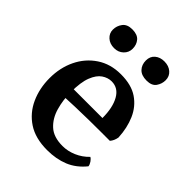

<svg xmlns="http://www.w3.org/2000/svg" viewBox="-189 -750 863 863"><g transform="rotate(45 242.5 -318.5)"><path d="M259 9Q184 9 135.5 -23Q87 -55 62.5 -109Q38 -163 38 -228Q38 -294 64 -348Q90 -402 138.5 -434.5Q187 -467 253 -467Q320 -467 361 -439Q402 -411 422.5 -364Q443 -317 446 -258Q442 -235 429 -220Q409 -220 374.5 -220Q340 -220 297.5 -219.5Q255 -219 210.5 -217.5Q166 -216 127 -214V-269H333Q333 -335 310.5 -375Q288 -415 246 -415Q222 -415 200 -400Q178 -385 164 -349.5Q150 -314 150 -251Q150 -201 163 -155.5Q176 -110 207 -81.5Q238 -53 295 -53Q328 -53 360.5 -67Q393 -81 418 -107Q426 -103 433.5 -92Q441 -81 442 -71Q407 -28 361.5 -9.5Q316 9 259 9ZM354 -528Q321 -528 304.5 -545.5Q288 -563 288 -590Q288 -616 305.5 -631Q323 -646 350 -646Q378 -646 396 -630.5Q414 -615 414 -590Q414 -567 400.5 -547.5Q387 -528 354 -528ZM148 -528Q120 -528 102.5 -544Q85 -560 85 -583Q85 -607 99.5 -626.5Q114 -646 146 -646Q179 -646 194 -628.5Q209 -611 209 -585Q209 -561 191.5 -544.5Q174 -528 148 -528Z"/></g></svg>

Font: Vollkorn Medium
Style: Regular
Weight: 500
Designer: Friedrich Althausen
Foundry: Friedrich Althausen
Version: Version 5.000